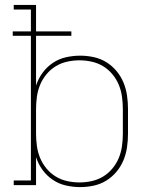

<svg xmlns="http://www.w3.org/2000/svg" viewBox="-20 -755 640 783"><path d="M307 8Q278 8 249 1.5Q220 -5 195.5 -21.5Q171 -38 153.5 -62Q136 -86 127 -114V0H36V-19H106V-609H32V-627H106V-716H36V-735H127V-627H271V-609H127V-406Q136 -434 153.5 -458Q171 -482 195.5 -498.5Q220 -515 249 -521.5Q278 -528 307 -528Q335 -528 362.5 -522Q390 -516 413.5 -501.5Q437 -487 455 -465.5Q473 -444 483.5 -418.5Q494 -393 498 -365.5Q502 -338 502 -310V-210Q502 -182 498 -154.5Q494 -127 483.5 -101.5Q473 -76 455 -54.5Q437 -33 413.5 -18.5Q390 -4 362.5 2Q335 8 307 8ZM304 -11Q329 -11 354 -16.5Q379 -22 400.5 -35Q422 -48 438.5 -68Q455 -88 464.5 -111Q474 -134 477.5 -159.5Q481 -185 481 -210V-310Q481 -335 477.5 -360.5Q474 -386 464.5 -409Q455 -432 438.5 -452Q422 -472 400.5 -485Q379 -498 354 -503.5Q329 -509 304 -509Q279 -509 254 -503.5Q229 -498 207.5 -485Q186 -472 169.5 -452Q153 -432 143.5 -409Q134 -386 130.5 -360.5Q127 -335 127 -310V-210Q127 -185 130.5 -159.5Q134 -134 143.5 -111Q153 -88 169.5 -68Q186 -48 207.5 -35Q229 -22 254 -16.5Q279 -11 304 -11Z"/></svg>

Font: Iosevka HT Thin Extended
Style: Regular
Weight: 100
Width: 7
Monospace: yes
Designer: Belleve Invis
Foundry: Belleve Invis
Version: Version 32.3.0; ttfautohint (v1.8.4)